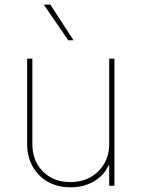

<svg xmlns="http://www.w3.org/2000/svg" viewBox="-20 -798 608 825"><path d="M449.2 -178.7V-545.9H471.7V0H449.2V-86.9H446.3Q426.8 -43.9 382.8 -18.3Q338.9 7.3 282.2 6.8Q228 6.8 186 -16.8Q144 -40.5 120.4 -82.5Q96.7 -124.5 96.7 -178.7V-545.9H119.1V-178.7Q119.1 -106.4 164.6 -61Q210 -15.6 282.2 -15.6Q331.1 -15.6 368.7 -36.6Q406.2 -57.6 427.7 -94.5Q449.2 -131.3 449.2 -178.7ZM273.4 -625 168 -778.3H196.3L295.9 -625Z"/></svg>

Font: Inter Tight Thin
Style: Regular
Weight: 250
Designer: Rasmus Andersson
Foundry: rsms
Version: Version 3.004